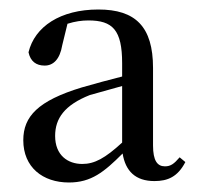

<svg xmlns="http://www.w3.org/2000/svg" viewBox="-20 -839 416 404"><path d="M125 -455C172 -455 199 -477 238 -516C244 -479 265 -458 305 -458C333 -458 354 -467 370 -498L358 -508C346 -494 339 -489 327 -489C311 -489 302 -501 302 -533V-696C302 -783 265 -819 187 -819C107 -819 53 -783 40 -729C44 -710 56 -701 74 -701C92 -701 106 -714 111 -744L122 -789C138 -794 152 -796 166 -796C217 -796 237 -776 237 -706V-678C209 -671 180 -663 152 -655C60 -627 29 -594 29 -544C29 -487 70 -455 125 -455ZM237 -539C201 -506 179 -494 153 -494C123 -494 96 -512 96 -553C96 -590 116 -618 169 -639L237 -658Z"/></svg>

Font: Noto Serif KR Medium
Style: Regular
Weight: 500
Designer: Ryoko NISHIZUKA 西塚涼子 (kana & ideographs); Frank Grießhammer (Latin, Greek & Cyrillic); Wenlong ZHANG 张文龙 (bopomofo); San
Foundry: Adobe
Version: Version 2.001;hotconv 1.1.0;makeotfexe 2.6.0